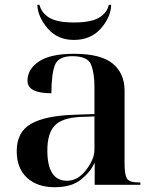

<svg xmlns="http://www.w3.org/2000/svg" viewBox="-20 -773 645 803"><path d="M209 10Q280 10 320 -23Q360 -56 374 -90H376V0H567V-10H560Q520 -10 510.5 -27Q501 -44 501 -88V-394Q501 -466 451.5 -507Q402 -548 289 -548Q191 -548 143 -516Q95 -484 95 -435Q95 -383 195 -383Q195 -463 209.5 -500.5Q224 -538 282 -538Q347 -538 361 -502.5Q375 -467 375 -409V-296L289 -293Q169 -289 109.5 -255Q50 -221 50 -141Q50 -69 93 -29.5Q136 10 209 10ZM260 -17Q178 -17 178 -144Q178 -214 208 -247Q238 -280 317 -284L375 -286V-147Q375 -108 340.5 -62.5Q306 -17 260 -17ZM289 -606Q360 -606 402 -654Q444 -702 445 -753H435Q428 -719 394 -699Q360 -679 289 -679Q220 -679 187 -698.5Q154 -718 145 -753H136Q138 -703 179 -654.5Q220 -606 289 -606Z"/></svg>

Font: Noto Serif Display Semi
Style: Regular
Weight: 600
Designer: Monotype Design Team
Foundry: Monotype Imaging Inc.
Version: Version 1.900